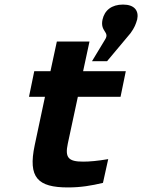

<svg xmlns="http://www.w3.org/2000/svg" viewBox="-20 -812 623 841"><path d="M344 -104C279 -104 264 -122 277 -183L321 -388H508L531 -500H344L372 -630H229L201 -500H130L107 -388H177L132 -176C102 -34 145 9 278 9C334 9 381 1 431 -11L454 -115C407 -107 372 -104 344 -104ZM383 -544H449L552 -667C570 -692 575 -707 580 -724L581 -727C589 -765 569 -792 519 -792C469 -792 438 -767 429 -726C418 -673 461 -673 441 -640Z"/></svg>

Font: LT Wave Bold
Style: Italic
Weight: 700
Designer: Daniel Lyons
Version: Version 2.5 (Glyphs App)